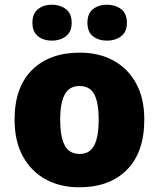

<svg xmlns="http://www.w3.org/2000/svg" viewBox="-20 -787 677 817"><path d="M594 -278Q594 -139 520 -64.5Q446 10 317 10Q237 10 175 -23.5Q113 -57 77.5 -121.5Q42 -186 42 -278Q42 -415 116 -489Q190 -563 320 -563Q400 -563 461.5 -530Q523 -497 558.5 -433.5Q594 -370 594 -278ZM236 -278Q236 -207 255 -169.5Q274 -132 319 -132Q363 -132 381.5 -169.5Q400 -207 400 -278Q400 -349 381.5 -385Q363 -421 318 -421Q275 -421 255.5 -385Q236 -349 236 -278ZM118 -690Q118 -730 142 -748.5Q166 -767 201 -767Q235 -767 260 -748.5Q285 -730 285 -690Q285 -651 260 -632.5Q235 -614 201 -614Q166 -614 142 -632.5Q118 -651 118 -690ZM352 -690Q352 -730 376 -748.5Q400 -767 436 -767Q470 -767 495 -748.5Q520 -730 520 -690Q520 -651 495 -632.5Q470 -614 436 -614Q400 -614 376 -632.5Q352 -651 352 -690Z"/></svg>

Font: Noto Sans Arabic Blk
Style: Regular
Weight: 900
Designer: Monotype Design Team, Nadine Chahine, Nizar Qandah and Khaled Hosny
Foundry: Monotype Imaging Inc.
Version: Version 2.012; ttfautohint (v1.8.4.7-5d5b)